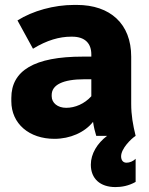

<svg xmlns="http://www.w3.org/2000/svg" viewBox="-20 -552 607 780"><path d="M201 12C265 12 324 -14 358 -57C361 -36 366 -16 371 0H415C375 30 349 73 349 117C349 174 387 208 449 208C474 208 503 203 531 187V93C521 103 507 109 494 109C480 109 472 99 472 83C472 52 512 12 531 0C520 -45 513 -84 513 -130V-322C513 -455 428 -532 292 -532H281C199 -532 113 -508 51 -469L114 -354C171 -389 222 -403 269 -403H273C326 -403 351 -375 351 -331V-322H316C119 -322 26 -265 26 -154V-141C26 -49 99 12 201 12ZM249 -114C214 -114 190 -134 190 -161V-166C190 -207 235 -230 323 -230H351V-161C323 -130 285 -114 249 -114Z"/></svg>

Font: Fixel Text ExtraBold
Style: Regular
Weight: 800
Width: 4
Designer: AlfaBravo + MacPaw
Foundry: Kyrylo Tkachov, Marchela Mozhyna, Serhii Makarenko, Maria Weinstein, Zakhar Kryvoshyya
Version: Version 1.211